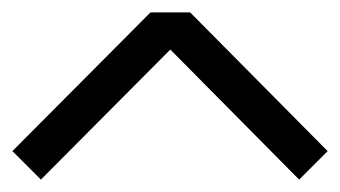

<svg xmlns="http://www.w3.org/2000/svg" viewBox="-50 -675 549 310"><path d="M257 -655 479 -431 433 -385 225 -595 16 -385 -30 -431 193 -655Z"/></svg>

Font: Aubrey
Style: Regular
Weight: 400
Designer: Gayaneh Bagdasaryan
Foundry: Cyreal.org
Version: Version 1.102; ttfautohint (v1.8.3)